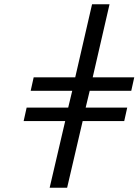

<svg xmlns="http://www.w3.org/2000/svg" viewBox="-20 -715 650 901"><path d="M91 -147 105 -210H300L319 -289H124L138 -352H333L412 -695H494L415 -352H610L596 -289H401L382 -210H577L563 -147H368L295 166H213L286 -147Z"/></svg>

Font: Coval
Style: Light Italic
Weight: 300
Foundry: Context Ltd
Version: Version 001.000